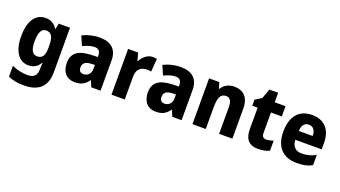

<svg xmlns="http://www.w3.org/2000/svg" viewBox="-69 -1345 3834 2164"><g transform="rotate(20 1848.5 -262.5)"><path d="M230 -610C112 -610 40 -506 40 -324C40 -146 111 -41 226 -41C289 -41 333 -67 366 -122H370C368 -100 366 -72 366 -51V-42C366 32 328 65 257 65C191 65 132 52 67 23V154C125 179 183 189 256 189C438 189 525 100 525 -65V-600H389L376 -531H371C337 -585 293 -610 230 -610ZM284 -480C348 -480 374 -434 374 -328V-305C374 -209 346 -170 286 -170C229 -170 202 -218 202 -321C202 -427 229 -480 284 -480Z M883 -611C803 -611 732 -593 674 -562L722 -452C773 -476 819 -491 862 -491C907 -491 932 -467 932 -415V-397L846 -394C702 -388 626 -334 626 -217C626 -108 685 -41 780 -41C862 -41 903 -66 946 -124H949L979 -51H1091V-414C1091 -545 1015 -611 883 -611ZM887 -300 932 -302V-255C932 -196 894 -160 845 -160C810 -160 788 -178 788 -220C788 -268 815 -297 887 -300Z M1517 -610C1453 -610 1401 -563 1374 -511H1366L1342 -600H1222V-51H1381V-328C1381 -421 1438 -454 1505 -454C1523 -454 1542 -452 1553 -448L1565 -605C1551 -608 1532 -610 1517 -610Z M1855 -611C1775 -611 1704 -593 1646 -562L1694 -452C1745 -476 1791 -491 1834 -491C1879 -491 1904 -467 1904 -415V-397L1818 -394C1674 -388 1598 -334 1598 -217C1598 -108 1657 -41 1752 -41C1834 -41 1875 -66 1918 -124H1921L1951 -51H2063V-414C2063 -545 1987 -611 1855 -611ZM1859 -300 1904 -302V-255C1904 -196 1866 -160 1817 -160C1782 -160 1760 -178 1760 -220C1760 -268 1787 -297 1859 -300Z M2496 -610C2430 -610 2375 -584 2344 -530H2336L2316 -600H2193V-51H2353V-304C2353 -423 2373 -479 2444 -479C2494 -479 2513 -440 2513 -364V-51H2672V-410C2672 -546 2603 -610 2496 -610Z M3032 -172C2999 -172 2980 -190 2980 -229V-477H3110V-600H2980V-714H2875L2833 -598L2756 -549V-477H2820V-225C2820 -89 2881 -41 2983 -41C3039 -41 3082 -52 3117 -69V-189C3088 -179 3061 -172 3032 -172Z M3427 -610C3277 -610 3184 -513 3184 -322C3184 -135 3284 -41 3446 -41C3524 -41 3578 -53 3629 -81V-204C3572 -174 3523 -161 3461 -161C3386 -161 3346 -205 3343 -282H3659V-360C3659 -521 3572 -610 3427 -610ZM3430 -495C3484 -495 3512 -453 3512 -389H3346C3349 -464 3383 -495 3430 -495Z"/></g></svg>

Font: Noto Sans Tamil UI SemiCondensed ExtraBold
Style: Regular
Weight: 800
Width: 4
Designer: Jelle Bosma - Monotype Design Team
Foundry: Monotype Imaging Inc.
Version: Version 2.004